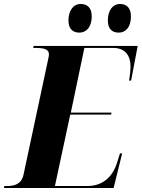

<svg xmlns="http://www.w3.org/2000/svg" viewBox="-54 -945 712 965"><path d="M543 -781C573 -781 604 -803 604 -864C604 -905 582 -925 550 -925C511 -925 488 -891 488 -842C488 -800 509 -781 543 -781ZM345 -781C375 -781 407 -803 407 -864C407 -905 385 -925 352 -925C314 -925 290 -891 290 -842C290 -800 312 -781 345 -781ZM-34 0H517L560 -174H549L533 -123C517 -74 477 -10 384 -10H222L299 -369H505L506 -379H302L370 -704H516C575 -704 602 -665 602 -612C602 -592 599 -564 595 -540H605L638 -714H115L113 -704H126C166 -704 192 -698 192 -672C192 -664 189 -653 187 -642L64 -66C53 -19 19 -10 -20 -10H-32Z"/></svg>

Font: Noto Serif Display SemiCondensed ExtraBold
Style: Italic
Weight: 800
Width: 4
Italic angle: -12°
Designer: Monotype Design Team
Foundry: Monotype Imaging Inc.
Version: Version 2.009